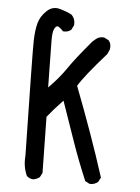

<svg xmlns="http://www.w3.org/2000/svg" viewBox="-53 -791 606 829"><g transform="rotate(5 250.0 -376.5)"><path d="M121 -4Q105 -6 94 -16Q76 -55 80 -102Q71 -558 72.5 -603Q74 -648 82 -677.5Q90 -707 115.5 -731.5Q141 -756 173 -747Q205 -738 225 -727Q243 -709 240 -682L230 -662Q216 -650 195 -652Q185 -663 175 -669.5Q165 -676 156.5 -660.5Q148 -645 149 -603.5Q150 -562 152 -405Q197 -450 227.5 -495Q258 -540 325 -619L339 -631Q353 -643 374 -641L394 -631Q408 -615 403 -591L394 -571Q302 -467 276 -423Q313 -327 347.5 -230.5Q382 -134 413 -37L403 -18Q387 -4 366 -6L347 -16Q312 -98 282 -184.5Q252 -271 223 -354Q182 -311 156 -278L160 -35L150 -16Q137 -6 121 -4Z"/></g></svg>

Font: NaniFont Regular
Style: Regular
Weight: 400
Designer: Nanigashitei
Version: Version 1.036